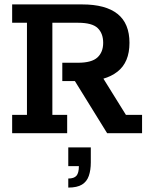

<svg xmlns="http://www.w3.org/2000/svg" viewBox="-20 -603 680 869"><path d="M35 0V-83H102V-500H35V-583H352Q458 -583 512 -540Q566 -497 566 -409Q566 -321 511.5 -278.5Q457 -236 362 -236H344L430 -276L550 -83H623V0H465L319 -236H262V-319H333Q395 -319 421 -343Q447 -367 447 -409Q447 -452 422 -476Q397 -500 333 -500H217V-83H284V0ZM289 246V205Q315 205 326 192.5Q337 180 337 149H289V64H391V132Q391 167 382 193Q373 219 351 232.5Q329 246 289 246Z"/></svg>

Font: Rokkitt SemiBold SemiBold
Style: Regular
Weight: 600
Version: Version 3.103